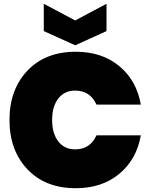

<svg xmlns="http://www.w3.org/2000/svg" viewBox="-20 -988 793 1013"><path d="M380 -715Q518 -715 609.5 -639Q701 -563 723 -436H489Q456 -510 376 -510Q320 -510 287.5 -468Q255 -426 255 -355Q255 -284 287.5 -242Q320 -200 376 -200Q456 -200 489 -274H723Q701 -147 609.5 -71Q518 5 380 5Q219 5 124.5 -95Q30 -195 30 -355Q30 -515 124.5 -615Q219 -715 380 -715ZM377 -880 542 -968V-824L377 -749L211 -824V-968Z"/></svg>

Font: Poppins Black
Style: Regular
Weight: 900
Designer: Ninad Kale (Devanagari), Jonny Pinhorn (Latin)
Foundry: Indian Type Foundry
Version: Version 3.200;PS 1.000;hotconv 16.6.54;makeotf.lib2.5.65590